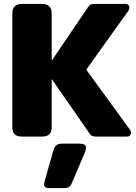

<svg xmlns="http://www.w3.org/2000/svg" viewBox="-20 -700 699 984"><path d="M651 -19Q651 -10 645.5 -5Q640 0 630 0H475Q461 0 454 -2.5Q447 -5 441 -13L245 -295V-50Q245 -24 233 -12Q221 0 192 0H95Q66 0 54.5 -12Q43 -24 43 -50V-629Q43 -655 55 -667.5Q67 -680 95 -680H192Q221 -680 233 -667.5Q245 -655 245 -629V-389L433 -666Q438 -674 445.5 -677Q453 -680 468 -680H622Q632 -680 637.5 -675Q643 -670 643 -661Q643 -650 636 -642L422 -343L644 -38Q651 -30 651 -19ZM421 57Q421 67 413 86L347 241Q342 253 333.5 258.5Q325 264 308 264H232Q206 264 206 244Q206 241 208 231L253 73Q260 51 270 43.5Q280 36 303 36H383Q403 36 412 41Q421 46 421 57Z"/></svg>

Font: Mitr SemiBold
Style: Regular
Weight: 600
Designer: Thanarat Vachiruckul
Foundry: Cadson Demak
Version: Version 1.003